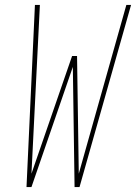

<svg xmlns="http://www.w3.org/2000/svg" viewBox="-20 -755 549 775"><path d="M87 0 121 -735H141L107 -54L271 -529H291L298 -54L490 -735H509L301 0H281L274 -485L107 0Z"/></svg>

Font: Iosevka SS04 Thin
Style: Italic
Weight: 100
Italic angle: -9°
Monospace: yes
Designer: Belleve Invis
Foundry: Belleve Invis
Version: Version 19.0.0; ttfautohint (v1.8.4)